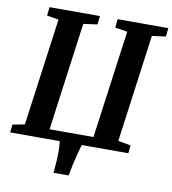

<svg xmlns="http://www.w3.org/2000/svg" viewBox="-98 -828 983 1096"><g transform="rotate(10 394.0 -279.5)"><path d="M286.5 184Q289.5 153 291.5 122Q293.5 91 293.8 60Q294 29 290 0H2.5L7.5 -46L77.5 -59.5L162.5 -682L94.5 -693.5L100 -743H392L386.5 -693.5L306 -682.5L221 -56.5H475.5L561 -682.5L489.5 -693.5L494.5 -743H788.5L783 -693.5L703.5 -682.5L619 -59.5L692.5 -46L687.5 0H417.5Q409 29 401 60Q393 91 386.2 121.8Q379.5 152.5 374 184Z"/></g></svg>

Font: Merriweather 20pt
Style: Bold Italic
Weight: 700
Italic angle: -7.8°
Version: Version 2.101